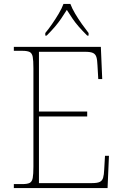

<svg xmlns="http://www.w3.org/2000/svg" viewBox="-20 -951 625 971"><path d="M50 0V-20H93Q118 -20 130 -26Q142 -32 145.5 -51Q149 -70 149 -108V-606Q149 -645 145.5 -663.5Q142 -682 130 -688Q118 -694 93 -694H50V-714H490L497 -551H477L473 -620Q472 -648 467.5 -662.5Q463 -677 450.5 -683Q438 -689 412 -689H177V-387H421V-362H177V-25H446Q472 -25 484.5 -31Q497 -37 501.5 -52Q506 -67 507 -94L511 -163H531L524 0ZM209 -784Q225 -803 243 -829Q261 -855 277 -882Q293 -909 301 -931H336Q344 -909 360 -882Q376 -855 394.5 -829Q413 -803 428 -784V-771H421Q396 -796 378.5 -816Q361 -836 347 -856.5Q333 -877 318 -901Q303 -877 289 -856.5Q275 -836 258 -816Q241 -796 216 -771H209Z"/></svg>

Font: Noto Serif Thai Thin
Style: Regular
Weight: 250
Version: Version 2.001